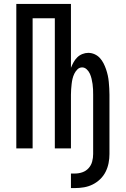

<svg xmlns="http://www.w3.org/2000/svg" viewBox="-20 -755 640 977"><path d="M341 202V128H361Q381 128 399.5 121.5Q418 115 431 100.5Q444 86 449 67Q454 48 454 29V-273Q454 -287 453.5 -300.5Q453 -314 451 -327.5Q449 -341 446 -354Q443 -367 437.5 -379.5Q432 -392 421.5 -402Q411 -412 398 -412Q384 -412 374 -402Q364 -392 358 -379.5Q352 -367 349 -354Q346 -341 344.5 -327.5Q343 -314 342 -300.5Q341 -287 341 -273V0H259V-662H146V0H63V-735H341V-410Q347 -425 354.5 -438.5Q362 -452 373 -463Q384 -474 399 -480Q414 -486 429 -486Q446 -486 461.5 -479Q477 -472 488 -460Q499 -448 506.5 -433.5Q514 -419 519.5 -403Q525 -387 528.5 -371Q532 -355 533.5 -338.5Q535 -322 536 -305.5Q537 -289 537 -273V29Q537 52 532.5 75Q528 98 517.5 119Q507 140 490 156.5Q473 173 452 183.5Q431 194 408 198Q385 202 361 202Z"/></svg>

Font: Iosevka SS04 Extended
Style: Regular
Weight: 400
Width: 7
Monospace: yes
Designer: Belleve Invis
Foundry: Belleve Invis
Version: Version 19.0.0; ttfautohint (v1.8.4)